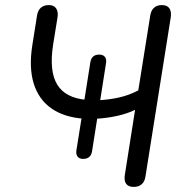

<svg xmlns="http://www.w3.org/2000/svg" viewBox="-20 -732 715 759"><path d="M508.5 6.9Q487.7 6.9 478.7 -5.4Q469.7 -17.8 473.6 -41.1L514 -297.8Q483.1 -282.5 441 -273.4Q398.9 -264.3 355.4 -262.4L365.6 -271.8L343.9 -134Q339 -103.8 308.3 -103.8Q293.8 -103.8 286.7 -113.1Q279.7 -122.3 282.1 -138.3L303.3 -270.7L311.2 -262.8Q233.5 -268.3 183.3 -303.4Q133.1 -338.5 113.4 -401.4Q93.8 -464.3 107.8 -553.4L126.4 -670.7Q129.8 -691.6 141.9 -701.8Q154 -711.9 173 -711.9Q193.3 -711.9 202 -698.8Q210.8 -685.7 207.4 -663.4L190.2 -557Q173.5 -450.9 206.3 -397.4Q239.1 -344 323 -337.2L312.5 -330.1L337.2 -486Q342.1 -516.2 372.3 -516.2Q387.3 -516.2 394.6 -507.3Q402 -498.3 399 -481.7L374.8 -327.2L367.5 -335.8Q408.6 -337.3 449.6 -346.4Q490.7 -355.4 526.7 -374.8L574 -670.7Q577.4 -691.6 589.3 -701.8Q601.2 -711.9 620.1 -711.9Q640.9 -711.9 649.6 -699.1Q658.4 -686.3 655 -663.4L555 -34.3Q552.1 -13.9 540 -3.5Q527.9 6.9 508.5 6.9Z"/></svg>

Font: Nunito Variable Extra Light
Style: Italic
Weight: 200
Italic angle: -9°
Designer: Vernon Adams
Foundry: Vernon Adams
Version: Version 3.602